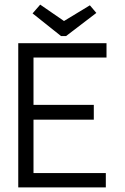

<svg xmlns="http://www.w3.org/2000/svg" viewBox="-20 -811 540 831"><path d="M59 -624H441V-562H125V-357H386V-293H125V-62H438V0H59ZM397 -755 266 -655H244L121 -753L154 -791L257 -720L369 -788Z"/></svg>

Font: Inconsolata
Style: Regular
Weight: 400
Designer: Raph Levien, Kirill Tkachev
Foundry: Cyreal
Version: Version 1.013